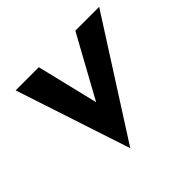

<svg xmlns="http://www.w3.org/2000/svg" viewBox="-129 -607 803 803"><g transform="rotate(-45 273.0 -205.0)"><path d="M52 -460H189L255 -187L405 -460H546L220 50Z"/></g></svg>

Font: Jost* 600 Semi
Style: Italic
Weight: 600
Italic angle: -10°
Version: Version 3.500